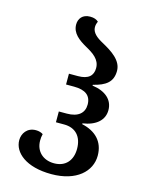

<svg xmlns="http://www.w3.org/2000/svg" viewBox="-118 -844 706 928"><g transform="rotate(15 235.0 -380.0)"><path d="M231 12C356 12 425 -53 425 -132C425 -203 381 -245 313 -260V-264C380 -274 418 -308 418 -358C418 -409 380 -444 313 -453V-457C375 -472 409 -496 409 -552C409 -605 356 -638 307 -665C275 -682 251 -702 251 -729C251 -739 253 -747 258 -758C248 -767 236 -772 216 -772C178 -772 160 -747 160 -718C160 -674 196 -648 235 -626C273 -605 308 -582 308 -539C308 -501 285 -479 233 -479H188V-425H228C285 -425 314 -403 314 -358C314 -316 285 -290 228 -290H188V-236H229C286 -236 320 -200 320 -138C320 -81 288 -42 230 -42C174 -42 137 -78 137 -131C137 -142 138 -153 141 -164C132 -170 120 -174 105 -174C61 -174 39 -140 39 -107C39 -45 104 12 231 12Z"/></g></svg>

Font: Noto Serif Georgian Condensed Medium
Style: Regular
Weight: 500
Width: 3
Designer: Monotype Design Team, Akaki Razmadze
Foundry: Google LLC
Version: Version 2.003